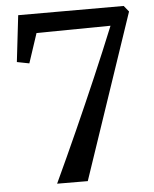

<svg xmlns="http://www.w3.org/2000/svg" viewBox="-53 -788 668 833"><g transform="rotate(-5 281.0 -371.0)"><path d="M295.5 0.5 162 0Q214 -111.5 264 -223.2Q314 -335 361.5 -445.2Q409 -555.5 452.5 -662.5L130 -659L87.5 -530.5L34 -541L57.5 -743H517L538 -717Z"/></g></svg>

Font: Merriweather 60pt Medium
Style: Regular
Weight: 500
Version: Version 2.100